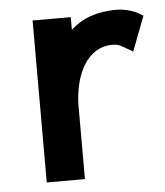

<svg xmlns="http://www.w3.org/2000/svg" viewBox="-42 -523 483 561"><g transform="rotate(-5 199.5 -242.5)"><path d="M397 -461 383 -469C362 -481 334 -485 321 -485C262 -485 219 -469 185 -438V-475H73V0H185V-217C187 -307 225 -384 299 -384C316 -384 324 -379 339 -370L358 -359Z"/></g></svg>

Font: Mint Spirit
Style: Bold
Weight: 700
Designer: HARENDAL Hirwen
Foundry: Arkandis Digital Foundry.
Version: Version 1.004;FFEdit